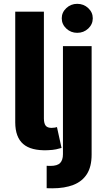

<svg xmlns="http://www.w3.org/2000/svg" viewBox="-20 -789 579 1013"><path d="M60.4 -727.3H211.6V-163.4Q212 -137.4 221.1 -125.9Q230.1 -114.3 252.1 -114.3Q263.5 -114.7 269.9 -115.8Q276.3 -116.8 280.5 -118.6L304.7 -8.5Q293 -5 276.1 -1.2Q259.2 2.5 230.8 3.6Q143.8 6.7 102.3 -29.3Q60.7 -65.3 60.4 -143.1ZM312.1 -545.5H463.4V27Q463.4 90.2 438.6 129.3Q413.7 168.3 367.4 186.4Q321 204.5 256.7 204.5Q248.9 204.5 241.7 204.4Q234.4 204.2 226.2 203.8V85.6Q232.2 85.9 236.7 86.1Q241.1 86.3 246.1 86.3Q282.7 86.3 297.4 70.8Q312.1 55.4 312.1 24.5ZM387.4 -615.8Q354 -615.8 329.9 -638.3Q305.8 -660.9 305.8 -692.5Q305.8 -723.7 329.9 -746.3Q354 -768.8 387.4 -768.8Q421.5 -768.8 445.5 -746.3Q469.5 -723.7 469.5 -692.5Q469.5 -660.9 445.5 -638.3Q421.5 -615.8 387.4 -615.8Z"/></svg>

Font: InterMG
Style: Bold
Weight: 700
Designer: Rasmus Andersson
Foundry: rsms
Version: Version 3.019;December 26, 2023;FontCreator 15.0.0.2955 64-b